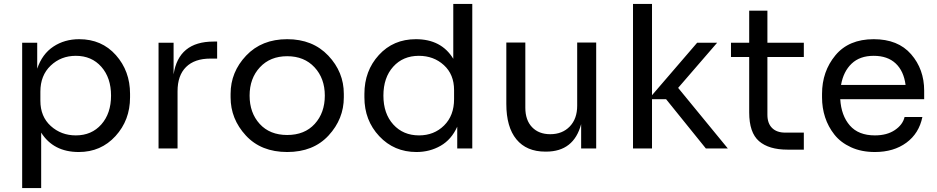

<svg xmlns="http://www.w3.org/2000/svg" viewBox="-20 -750 4733 970"><path d="M188 200H92V-534H168V-403Q193 -477 249.5 -514.5Q306 -552 380 -552Q494 -552 565.5 -471.5Q637 -391 637 -276V-258Q637 -143 563.5 -62.5Q490 18 378 18Q250 18 188 -80ZM363 -66Q443 -66 492 -121.5Q541 -177 541 -267Q541 -357 492 -412.5Q443 -468 363 -468Q288 -468 236 -418.5Q184 -369 184 -287V-241Q184 -161 236.5 -113.5Q289 -66 363 -66Z M877 0H781V-534H857V-374Q882 -540 1059 -540H1077V-454H1043Q963 -454 920 -411.5Q877 -369 877 -289Z M1145 -258V-276Q1145 -386 1223.5 -469Q1302 -552 1431 -552Q1560 -552 1638.5 -469Q1717 -386 1717 -276V-258Q1717 -149 1640 -65.5Q1563 18 1431 18Q1299 18 1222 -65.5Q1145 -149 1145 -258ZM1292 -124Q1343 -68 1431 -68Q1519 -68 1570 -124Q1621 -180 1621 -267Q1621 -354 1569 -410Q1517 -466 1431 -466Q1345 -466 1293 -410Q1241 -354 1241 -267Q1241 -180 1292 -124Z M2084 18Q1971 18 1896 -62Q1821 -142 1821 -258V-276Q1821 -392 1894 -472Q1967 -552 2081 -552Q2210 -552 2270 -453V-730H2366V0H2290V-110Q2261 -45 2206 -13.5Q2151 18 2084 18ZM2097 -66Q2173 -66 2223.5 -116Q2274 -166 2274 -249V-295Q2274 -374 2222.5 -421Q2171 -468 2096 -468Q2016 -468 1966.5 -413Q1917 -358 1917 -267Q1917 -176 1967 -121Q2017 -66 2097 -66Z M2739 16H2735Q2640 16 2589 -46Q2538 -108 2538 -225V-535H2634V-206Q2634 -143 2668 -107.5Q2702 -72 2760 -72Q2821 -72 2858.5 -111Q2896 -150 2896 -216V-535H2992V0H2916V-123Q2879 16 2739 16Z M3274 0H3178V-730H3274V-269L3502 -534H3603L3406 -306L3657 0H3546L3345 -249H3274Z M4041 6H3959Q3864 6 3814.5 -37Q3765 -80 3765 -182V-462H3673V-534H3765V-696H3857V-534H4041V-462H3857V-170Q3857 -127 3880.5 -103.5Q3904 -80 3947 -80H4041Z M4400 18Q4332 18 4279.5 -6Q4227 -30 4195.5 -70Q4164 -110 4148.5 -157.5Q4133 -205 4133 -258V-276Q4133 -389 4200.5 -470.5Q4268 -552 4394 -552Q4517 -552 4583 -476Q4649 -400 4649 -292V-249H4225Q4230 -166 4273.5 -116Q4317 -66 4400 -66Q4461 -66 4501 -93Q4541 -120 4550 -159H4640Q4623 -76 4559 -29Q4495 18 4400 18ZM4229 -321H4555Q4546 -391 4505 -429.5Q4464 -468 4394 -468Q4324 -468 4282.5 -428.5Q4241 -389 4229 -321Z"/></svg>

Font: Sora
Style: Regular
Weight: 400
Designer: Jonathan Barnbrook, Julián Moncada
Foundry: Barnbrook Fonts
Version: Version 2.000